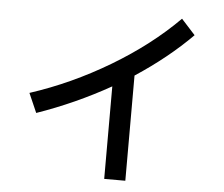

<svg xmlns="http://www.w3.org/2000/svg" viewBox="-56 -853 1111 951"><g transform="rotate(5 500.0 -377.0)"><path d="M880 -713Q761 -593 601 -488V35H496V-425Q322 -327 132 -261L90 -357Q293 -423 483 -536.5Q673 -650 811 -789Z"/></g></svg>

Font: IBM Plex Sans JP Medium
Style: Regular
Weight: 500
Designer: Mike Abbink; Paul van der Laan; Pieter van Rosmalen; Wujin Sim; Yejin Wi; Jinhee Kim; Boomi Park; Yona Kim; Kichan Ma
Foundry: Sandoll Inc.
Version: Version 1.001